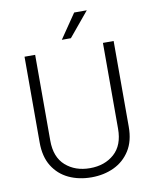

<svg xmlns="http://www.w3.org/2000/svg" viewBox="-98 -977 853 1061"><g transform="rotate(-10 329.0 -447.0)"><path d="M519.5 -710.9H579.6V-229.5Q579.6 -149.9 545.9 -96.7Q512.2 -43.5 455.6 -16.8Q398.9 9.8 329.6 9.8Q258.8 9.8 202.1 -16.8Q145.5 -43.5 112.5 -96.7Q79.6 -149.9 79.6 -229.5V-710.9H139.2V-229.5Q139.2 -136.7 193.1 -89.1Q247.1 -41.5 329.6 -41.5Q412.6 -41.5 466.1 -89.1Q519.5 -136.7 519.5 -229.5ZM298.8 -767.1 392.1 -903.8H462.9L349.6 -767.1Z"/></g></svg>

Font: Vazirmatn RD UI ExtraLight
Style: Regular
Weight: 200
Designer: Saber Rastikerdar
Foundry: Saber Rastikerdar
Version: Version 33.003